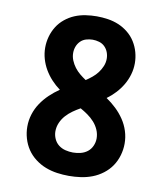

<svg xmlns="http://www.w3.org/2000/svg" viewBox="-84 -813 768 890"><g transform="rotate(10 300.0 -367.5)"><path d="M300 8Q272 8 244 4Q216 0 190 -10Q164 -20 141 -37.5Q118 -55 102.5 -78Q87 -101 79 -128.5Q71 -156 71 -184Q71 -214 80 -242.5Q89 -271 105.5 -295.5Q122 -320 143.5 -340.5Q165 -361 190 -378Q168 -394 149.5 -414Q131 -434 117.5 -457Q104 -480 96.5 -506Q89 -532 89 -559Q89 -585 96 -610.5Q103 -636 117 -658.5Q131 -681 152 -698Q173 -715 197 -725Q221 -735 247.5 -739Q274 -743 300 -743Q326 -743 352.5 -739Q379 -735 403 -725Q427 -715 448 -698Q469 -681 483 -658.5Q497 -636 504 -610.5Q511 -585 511 -559Q511 -532 503.5 -506Q496 -480 482.5 -457Q469 -434 450.5 -414Q432 -394 410 -378Q435 -361 456.5 -340.5Q478 -320 494.5 -295.5Q511 -271 520 -242.5Q529 -214 529 -184Q529 -156 521 -128.5Q513 -101 497.5 -78Q482 -55 459 -37.5Q436 -20 410 -10Q384 0 356 4Q328 8 300 8ZM300 -443Q315 -453 329 -464.5Q343 -476 354 -490.5Q365 -505 372 -522Q379 -539 379 -557Q379 -573 373.5 -587.5Q368 -602 357 -613Q346 -624 330.5 -628.5Q315 -633 300 -633Q285 -633 269.5 -628.5Q254 -624 243 -613Q232 -602 226.5 -587.5Q221 -573 221 -557Q221 -539 228 -522Q235 -505 246 -490.5Q257 -476 271 -464.5Q285 -453 300 -443ZM300 -102Q318 -102 336 -106.5Q354 -111 368 -122Q382 -133 389.5 -150Q397 -167 397 -185Q397 -206 388.5 -225.5Q380 -245 366 -260.5Q352 -276 335 -288Q318 -300 300 -310Q282 -300 265 -288Q248 -276 234 -260.5Q220 -245 211.5 -225.5Q203 -206 203 -185Q203 -167 210.5 -150Q218 -133 232 -122Q246 -111 264 -106.5Q282 -102 300 -102Z"/></g></svg>

Font: Iosevka Custom XBdEx
Style: Regular
Weight: 800
Width: 7
Monospace: yes
Designer: Belleve Invis
Foundry: Belleve Invis
Version: Version 11.2.4; ttfautohint (v1.8.4)